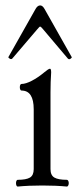

<svg xmlns="http://www.w3.org/2000/svg" viewBox="-20 -685 296 709"><path d="M39.1 -8.8Q39.1 -13.7 40.8 -17.3Q42.5 -21 45.4 -21Q76.7 -21 90.6 -29.3Q104.5 -37.6 104.5 -60.5V-281.2Q104.5 -350.6 59.6 -350.6Q56.6 -350.6 54.9 -354.2Q53.2 -357.9 53.2 -362.8Q53.2 -368.2 54.9 -371.6Q56.6 -375 59.6 -375Q74.7 -375 97.4 -386.7Q120.1 -398.4 143.6 -418Q159.2 -431.2 164.6 -431.2Q168.9 -431.2 168.9 -417.5Q166.5 -382.8 166.5 -345.2V-60.5Q166.5 -37.6 180.9 -29.3Q195.3 -21 227.1 -21Q230 -21 231.9 -17.3Q233.9 -13.7 233.9 -8.8Q233.9 -3.9 231.9 0Q230 3.9 227.1 3.9Q186.5 0 136.2 0Q85.9 0 45.4 3.9Q42.5 3.9 40.8 0.2Q39.1 -3.4 39.1 -8.8ZM21 -466.8Q18.6 -466.8 16.1 -468.3Q9.8 -471.7 11.2 -474.6L111.3 -651.9Q118.7 -665 128.4 -665Q137.2 -665 144.5 -651.9L244.6 -474.6Q245.1 -474.1 245.1 -473.1Q245.1 -471.7 240.7 -468.3Q237.8 -466.3 235.4 -466.3Q232.9 -466.3 230.5 -468.8L140.6 -575.2Q131.3 -586.9 127.9 -586.9Q126 -586.9 116.2 -575.2L25.4 -468.8Q23.4 -466.8 21 -466.8Z"/></svg>

Font: JuniusX Light
Style: Regular
Weight: 300
Designer: Peter S. Baker
Foundry: Briery Creek Software
Version: Version 1.008